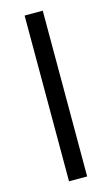

<svg xmlns="http://www.w3.org/2000/svg" viewBox="-116 -784 482 828"><g transform="rotate(-15 125.0 -370.0)"><path d="M84.5 0V-740H165.5V0Z"/></g></svg>

Font: Encode Sans SC Condensed Thin
Style: Regular
Weight: 400
Version: Version 3.002